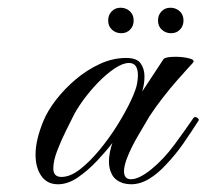

<svg xmlns="http://www.w3.org/2000/svg" viewBox="-20 -471 535 497"><path d="M294 -385Q280 -385 270 -394Q260 -403 260 -418Q260 -432 269 -441.5Q278 -451 292 -451Q306 -451 316 -442Q326 -433 326 -418Q326 -404 317 -394.5Q308 -385 294 -385ZM423 -385Q409 -385 399 -394Q389 -403 389 -418Q389 -432 398 -441.5Q407 -451 421 -451Q435 -451 445 -442Q455 -433 455 -418Q455 -404 446 -394.5Q437 -385 423 -385ZM130 6Q102 6 87 -15.5Q72 -37 72 -71Q72 -108 92 -157Q103 -184 125 -212.5Q147 -241 176 -265.5Q205 -290 238.5 -305.5Q272 -321 307 -321Q334 -321 344 -307Q354 -293 354 -273Q354 -254 348 -234L404 -319Q411 -324 435 -324Q453 -324 469.5 -320Q486 -316 479 -308Q479 -308 467.5 -295.5Q456 -283 438 -262.5Q420 -242 401 -217.5Q382 -193 367 -170Q357 -153 337.5 -120Q318 -87 307 -57Q301 -39 301 -28Q301 -7 319 -7Q340 -7 372 -33Q404 -59 433 -98.5Q462 -138 481 -166Q483 -168 485 -168Q489 -168 492.5 -164.5Q496 -161 494 -159Q475 -129 454.5 -99.5Q434 -70 409 -44Q389 -22 366 -8Q343 6 319 6Q309 6 298 3Q278 -4 270 -19Q262 -34 262 -52Q262 -64 264.5 -77Q267 -90 271 -101Q255 -80 231.5 -55Q208 -30 182 -12Q156 6 130 6ZM139 -13Q162 -13 187.5 -33Q213 -53 238.5 -84Q264 -115 285 -149Q306 -183 319.5 -212Q333 -241 335 -256Q336 -261 336.5 -266.5Q337 -272 337 -276Q337 -308 314 -308Q298 -308 277 -294Q256 -280 234.5 -258Q213 -236 194.5 -210.5Q176 -185 165 -161Q162 -155 150.5 -132Q139 -109 128.5 -82Q118 -55 118 -35Q118 -13 139 -13Z"/></svg>

Font: Fleur De Leah
Style: Regular
Weight: 400
Designer: Robert E. Leuschke
Foundry: Robert E. Leuschke
Version: Version 1.010; ttfautohint (v1.8.3)